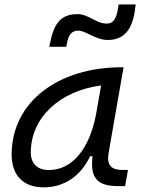

<svg xmlns="http://www.w3.org/2000/svg" viewBox="-20 -821 626 852"><path d="M173.3 10.3C265.1 10.3 338.4 -39.6 379.9 -127.9H390.6C379.4 -32.2 410.2 4.9 504.4 4.9H535.2L547.9 -66.9H522.9C469.2 -66.9 452.6 -92.3 462.4 -145L528.3 -522.5H519C240.7 -522.5 31.7 -370.1 31.7 -135.3C31.7 -43 83 10.3 173.3 10.3ZM197.3 -66.4C146.5 -66.4 116.7 -94.7 116.7 -144C116.7 -299.8 246.1 -418 428.7 -441.9L407.2 -319.3C378.4 -157.7 297.9 -66.4 197.3 -66.4ZM198.7 -613.3H273.9L277.8 -632.8C284.7 -667 298.8 -685.1 327.6 -685.1C360.4 -685.1 404.3 -643.6 458.5 -643.6C530.3 -643.6 568.4 -689.9 579.6 -782.2L582 -801.3H506.3L502.4 -777.3C496.1 -737.3 481 -716.3 454.6 -716.3C405.8 -716.3 373 -758.3 324.2 -758.3C246.6 -758.3 218.8 -713.4 201.7 -627.9Z"/></svg>

Font: Cascadia Mono SemiLight
Style: Italic
Weight: 350
Italic angle: -10°
Monospace: yes
Designer: Aaron Bell
Foundry: Saja Typeworks
Version: Version 2404.023